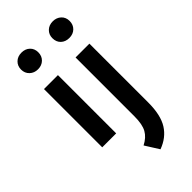

<svg xmlns="http://www.w3.org/2000/svg" viewBox="-290 -783 1100 1100"><g transform="rotate(-45 260.0 -233.5)"><path d="M133 -711Q102 -711 82.5 -692Q63 -673 63 -644Q63 -614 83 -595Q103 -576 133 -576Q164 -576 183.5 -595Q203 -614 203 -644Q203 -674 183.5 -692.5Q164 -711 133 -711ZM190 0H77V-472H190ZM445 -472V5Q445 107 409.5 163Q374 219 305 244L252 160Q295 138 314 104Q333 70 333 5V-472ZM387 -711Q356 -711 336.5 -692Q317 -673 317 -644Q317 -613 336.5 -594.5Q356 -576 387 -576Q418 -576 437.5 -595Q457 -614 457 -644Q457 -674 437 -692.5Q417 -711 387 -711Z"/></g></svg>

Font: Madhuban Medium
Style: Regular
Weight: 500
Designer: jaikishan Patel
Foundry: MagicType
Version: Version 1.000